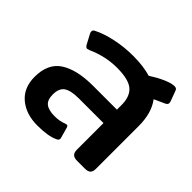

<svg xmlns="http://www.w3.org/2000/svg" viewBox="-148 -736 910 910"><g transform="rotate(45 307.5 -281.0)"><path d="M37 -139Q37 -229 96.5 -267Q156 -305 263 -305H423V-336Q423 -393 392 -419.5Q361 -446 283 -446Q243 -446 204 -437Q165 -428 133 -413Q121 -409 119 -409Q111 -409 104 -421L79 -468Q75 -475 75 -482Q75 -491 86 -496Q125 -516 181.5 -528Q238 -540 298 -540Q366 -540 416 -525Q448 -546 479 -560Q510 -574 527 -576L536 -577Q545 -577 549.5 -574Q554 -571 556 -564L575 -513Q577 -505 577 -503Q577 -493 564 -487L511 -463Q551 -411 551 -323V-36Q551 -18 542.5 -9Q534 0 513 0H461Q441 0 432 -9Q423 -18 423 -36V-215H258Q204 -215 180.5 -198.5Q157 -182 157 -141Q157 -104 176.5 -89Q196 -74 236 -74Q270 -74 297 -85L305 -87Q313 -87 316 -74L330 -24Q331 -21 331 -17Q331 -8 319 -3Q282 15 209 15Q133 15 85 -25.5Q37 -66 37 -139Z"/></g></svg>

Font: Mitr
Style: Regular
Weight: 400
Designer: Thanarat Vachiruckul
Foundry: Cadson Demak
Version: Version 1.003